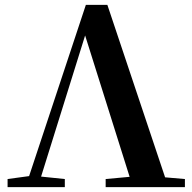

<svg xmlns="http://www.w3.org/2000/svg" viewBox="-20 -765 786 785"><path d="M412 0H736V-33L655 -40L419 -745H331L99 -45L11 -33V0H245V-33L148 -43L328 -620L510 -42L412 -33Z"/></svg>

Font: Noto Serif CJK KR
Style: Bold
Weight: 700
Designer: Ryoko NISHIZUKA 西塚涼子 (kana & ideographs); Frank Grießhammer (Latin, Greek & Cyrillic); Wenlong ZHANG 张文龙 (bopomofo); San
Foundry: Adobe
Version: Version 2.001;hotconv 1.1.0;makeotfexe 2.6.0